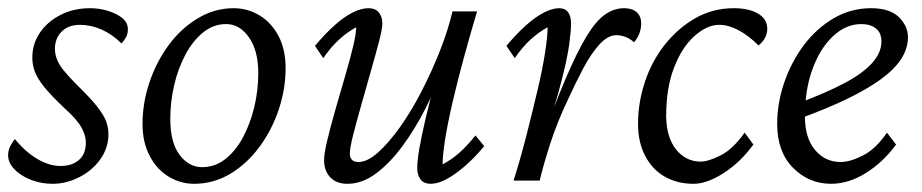

<svg xmlns="http://www.w3.org/2000/svg" viewBox="-22 -445 2271 473"><path d="M107.4 7.8Q79.1 7.8 54.2 -2Q29.3 -11.7 13.7 -27.8Q-2 -43.9 -2 -62.5Q-2 -74.2 2.9 -84Q7.8 -93.8 14.6 -102.5Q41 -70.3 70.3 -53.2Q99.6 -36.1 127 -36.1Q155.3 -36.1 172.4 -50.8Q189.5 -65.4 189.5 -93.8Q189.5 -111.3 178.7 -130.9Q168 -150.4 137.7 -177.7Q103.5 -210 86.4 -231.4Q69.3 -252.9 63.5 -269.5Q57.6 -286.1 57.6 -302.7Q57.6 -336.9 76.2 -364.3Q94.7 -391.6 127 -408.2Q159.2 -424.8 200.2 -424.8Q221.7 -424.8 243.2 -418.5Q264.6 -412.1 278.8 -400.9Q293 -389.6 293 -373Q293 -362.3 289.1 -354.5Q285.2 -346.7 277.3 -337.9Q254.9 -360.4 228.5 -372.1Q202.1 -383.8 174.8 -383.8Q146.5 -383.8 129.9 -367.2Q113.3 -350.6 113.3 -324.2Q113.3 -312.5 118.2 -299.3Q123 -286.1 135.3 -271Q147.5 -255.9 168 -235.4Q200.2 -204.1 216.8 -183.1Q233.4 -162.1 239.3 -146.5Q245.1 -130.9 245.1 -114.3Q245.1 -81.1 225.6 -53.2Q206.1 -25.4 173.8 -8.8Q141.6 7.8 107.4 7.8Z M456.1 7.8Q422.9 7.8 393.6 -9.8Q364.3 -27.3 346.7 -61Q329.1 -94.7 329.1 -139.6Q329.1 -191.4 346.2 -242.2Q363.3 -293 393.6 -334Q423.8 -375 465.3 -399.9Q506.8 -424.8 553.7 -424.8Q587.9 -424.8 617.2 -407.2Q646.5 -389.6 664.1 -356.4Q681.6 -323.2 681.6 -277.3Q681.6 -225.6 664.6 -174.8Q647.5 -124 616.7 -82.5Q585.9 -41 544.9 -16.6Q503.9 7.8 456.1 7.8ZM475.6 -33.2Q507.8 -33.2 533.2 -53.2Q558.6 -73.2 576.7 -106.9Q594.7 -140.6 604.5 -181.6Q614.3 -222.7 614.3 -264.6Q614.3 -320.3 591.3 -353Q568.4 -385.7 535.2 -385.7Q503.9 -385.7 478.5 -365.2Q453.1 -344.7 435.1 -311Q417 -277.3 407.2 -235.8Q397.5 -194.3 397.5 -152.3Q397.5 -93.8 420.4 -63.5Q443.4 -33.2 475.6 -33.2Z M885.7 -424.8Q902.3 -424.8 911.1 -414.6Q919.9 -404.3 919.9 -386.7Q919.9 -374 911.6 -342.3Q903.3 -310.5 891.6 -269.5Q879.9 -228.5 868.2 -187Q856.4 -145.5 848.1 -112.8Q839.8 -80.1 839.8 -66.4Q839.8 -57.6 844.7 -51.8Q849.6 -45.9 861.3 -45.9Q882.8 -45.9 909.2 -69.3Q935.5 -92.8 963.4 -131.8Q991.2 -170.9 1016.6 -220.2Q1042 -269.5 1062 -320.3Q1082 -371.1 1092.8 -417H1153.3Q1136.7 -361.3 1121.1 -304.2Q1105.5 -247.1 1093.3 -194.8Q1081.1 -142.6 1074.7 -102.5Q1068.4 -62.5 1068.4 -40Q1090.8 -51.8 1110.4 -69.3Q1129.9 -86.9 1149.4 -111.3L1170.9 -85Q1146.5 -55.7 1122.6 -35.2Q1098.6 -14.6 1077.6 -3.4Q1056.6 7.8 1039.1 7.8Q1022.5 7.8 1014.2 -2.9Q1005.9 -13.7 1005.9 -30.3Q1005.9 -47.9 1010.7 -77.1Q1015.6 -106.4 1026.9 -154.8Q1038.1 -203.1 1058.6 -277.3H1069.3Q1051.8 -228.5 1026.4 -178.2Q1001 -127.9 969.7 -85.4Q938.5 -43 904.3 -17.6Q870.1 7.8 834 7.8Q806.6 7.8 791.5 -8.3Q776.4 -24.4 776.4 -50.8Q776.4 -66.4 784.2 -99.1Q792 -131.8 803.7 -172.9Q815.4 -213.9 827.6 -255.4Q839.8 -296.9 847.7 -329.6Q855.5 -362.3 855.5 -377.9Q834 -366.2 814 -348.1Q793.9 -330.1 774.4 -301.8L753.9 -332Q778.3 -361.3 801.8 -382.3Q825.2 -403.3 846.7 -414.1Q868.2 -424.8 885.7 -424.8Z M1497.1 -358.4Q1475.6 -358.4 1455.1 -335.9Q1434.6 -313.5 1415.5 -277.8Q1396.5 -242.2 1377.9 -201.2Q1350.6 -144.5 1332.5 -87.9Q1314.5 -31.2 1307.6 0H1243.2Q1260.7 -55.7 1275.4 -113.3Q1290 -170.9 1302.2 -222.7Q1314.5 -274.4 1320.8 -315.4Q1327.1 -356.4 1327.1 -377.9Q1305.7 -366.2 1285.6 -348.1Q1265.6 -330.1 1246.1 -301.8L1225.6 -332Q1250 -361.3 1273.4 -382.3Q1296.9 -403.3 1317.9 -414.1Q1338.9 -424.8 1355.5 -424.8Q1370.1 -424.8 1377.4 -415Q1384.8 -405.3 1384.8 -386.7Q1384.8 -370.1 1380.4 -336.4Q1376 -302.7 1360.8 -243.7Q1345.7 -184.6 1313.5 -87.9H1308.6Q1343.8 -186.5 1371.6 -251.5Q1399.4 -316.4 1422.4 -354.5Q1445.3 -392.6 1467.8 -408.7Q1490.2 -424.8 1515.6 -424.8Q1535.2 -424.8 1546.4 -415Q1557.6 -405.3 1557.6 -386.7Q1557.6 -376 1553.7 -364.3Q1549.8 -352.5 1540 -340.8Q1529.3 -350.6 1517.6 -354.5Q1505.9 -358.4 1497.1 -358.4Z M1750 -383.8Q1719.7 -383.8 1689 -356.4Q1658.2 -329.1 1638.7 -278.8Q1619.1 -228.5 1619.1 -158.2Q1620.1 -105.5 1644 -76.2Q1668 -46.9 1704.1 -46.9Q1722.7 -46.9 1752.9 -62Q1783.2 -77.1 1812.5 -118.2L1834 -88.9Q1801.8 -44.9 1760.7 -18.6Q1719.7 7.8 1686.5 7.8Q1646.5 7.8 1615.7 -9.8Q1585 -27.3 1567.4 -61Q1549.8 -94.7 1549.8 -139.6Q1549.8 -192.4 1566.9 -243.7Q1584 -294.9 1616.2 -335.4Q1648.4 -376 1691.4 -400.4Q1734.4 -424.8 1786.1 -424.8Q1822.3 -424.8 1845.2 -411.6Q1868.2 -398.4 1868.2 -374Q1868.2 -362.3 1862.8 -352.1Q1857.4 -341.8 1846.7 -333Q1822.3 -357.4 1797.4 -370.6Q1772.5 -383.8 1750 -383.8Z M2025.4 7.8Q1970.7 7.8 1931.6 -31.7Q1892.6 -71.3 1892.6 -139.6Q1892.6 -191.4 1910.2 -242.2Q1927.7 -293 1958.5 -334Q1989.3 -375 2031.7 -399.9Q2074.2 -424.8 2124 -424.8Q2169.9 -424.8 2192.4 -402.8Q2214.8 -380.9 2214.8 -353.5Q2214.8 -325.2 2197.8 -299.3Q2180.7 -273.4 2147 -249Q2113.3 -224.6 2063.5 -200.7Q2013.7 -176.8 1949.2 -153.3V-192.4Q2011.7 -215.8 2056.6 -239.3Q2101.6 -262.7 2125.5 -288.6Q2149.4 -314.5 2149.4 -342.8Q2149.4 -364.3 2135.7 -375Q2122.1 -385.7 2099.6 -385.7Q2062.5 -385.7 2030.8 -356.4Q1999 -327.1 1980 -275.9Q1960.9 -224.6 1960.9 -158.2Q1960.9 -105.5 1985.8 -75.7Q2010.7 -45.9 2048.8 -45.9Q2072.3 -45.9 2104 -62Q2135.7 -78.1 2163.1 -118.2L2185.5 -88.9Q2153.3 -44.9 2110.8 -18.6Q2068.4 7.8 2025.4 7.8Z"/></svg>

Font: Crimson Pro ExtraLight Light
Style: Italic
Weight: 300
Italic angle: -12°
Version: Version 1.002